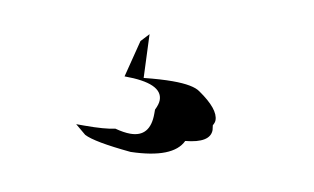

<svg xmlns="http://www.w3.org/2000/svg" viewBox="-37 -142 526 322"><g transform="rotate(10 226.0 19.0)"><path d="M199 119Q136 113 119 104L101 89H115Q150 89 167 85Q182 89 193 89Q227 89 227 49V42Q232 32 232 25Q232 -4 167 -4L183 -67L196 -81L199 -7Q228 -10 248 -10Q283 -10 295 -1Q330 23 330 42Q330 46 327 51L328 59Q328 81 286 85Q271 117 199 119Z"/></g></svg>

Font: Xiangcui Kesong Xiangcui Kesong
Style: Regular
Weight: 400
Version: Version 1.501;March 28, 2024;FontCreator 14.0.0.2814 64-bit